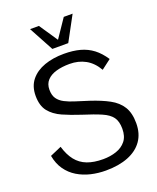

<svg xmlns="http://www.w3.org/2000/svg" viewBox="-170 -1034 936 1145"><g transform="rotate(-20 298.5 -461.5)"><path d="M300.3 12.2Q252 12.2 206.3 1.5Q160.6 -9.3 122.3 -32.5Q84 -55.7 57.9 -92.5Q31.7 -129.4 22 -182.1L94.2 -213.4Q110.4 -158.7 137.9 -124Q165.5 -89.4 207.5 -73.2Q249.5 -57.1 308.6 -57.1Q354 -57.1 392.3 -70.1Q430.7 -83 453.9 -111.8Q477.1 -140.6 477.1 -189Q477.1 -235.8 457.8 -262.5Q438.5 -289.1 394.8 -308.1Q351.1 -327.1 276.4 -350.6Q214.8 -370.6 165.3 -392.6Q115.7 -414.6 86.9 -450.7Q58.1 -486.8 58.1 -549.3Q58.1 -609.9 90.3 -649.4Q122.6 -689 177.5 -708.5Q232.4 -728 301.8 -728Q359.9 -728 404.3 -715.8Q448.7 -703.6 483.9 -676.8Q519 -649.9 548.3 -605.5L487.3 -559.1Q457.5 -610.8 413.3 -635.3Q369.1 -659.7 313 -659.7Q264.6 -659.7 227.5 -648.9Q190.4 -638.2 169.2 -615.2Q147.9 -592.3 147.9 -555.7Q147.9 -520.5 162.8 -499Q177.7 -477.5 205.1 -463.4Q232.4 -449.2 269.5 -438Q306.6 -426.8 351.1 -412.1Q419.9 -389.6 468 -363.5Q516.1 -337.4 541.3 -297.1Q566.4 -256.8 566.4 -191.9Q566.4 -126 534.4 -80.6Q502.4 -35.2 442.9 -11.5Q383.3 12.2 300.3 12.2ZM247.6 -778.8 163.1 -935.1H219.2L297.9 -818.4L377 -935.1H433.1L348.6 -778.8Z"/></g></svg>

Font: Pontano Sans
Style: Regular
Weight: 400
Designer: Vernon Adams
Foundry: Vernon Adams
Version: Version 2.001